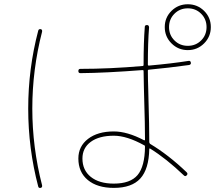

<svg xmlns="http://www.w3.org/2000/svg" viewBox="-20 -870 1040 920"><path d="M674.8 -167Q674.8 -172.9 670.9 -173.8Q587.9 -219.7 525.4 -219.7Q455.1 -219.7 415 -190.4Q375 -161.1 375 -110.4Q375 -54.7 415 -22.5Q455.1 9.8 525.4 9.8Q604.5 9.8 639.2 -31.2Q673.8 -72.3 674.8 -167ZM669.9 -198.2Q674.8 -196.3 674.8 -200.2Q674.8 -272.5 670.9 -396.5Q670.9 -403.3 669.4 -454.1Q668 -504.9 668 -530.3Q668 -534.2 663.1 -534.2Q486.3 -520.5 365.2 -519.5Q355.5 -519.5 355.5 -529.8Q355.5 -540 365.2 -540Q505.9 -540 663.1 -553.7Q668 -553.7 668 -559.6Q668 -667 673.8 -741.2Q673.8 -750 684.6 -750Q693.4 -750 694.3 -739.3Q688.5 -667 688.5 -560.5Q688.5 -555.7 693.4 -555.7Q802.7 -565.4 882.8 -578.1Q892.6 -580.1 894.5 -570.3Q896.5 -561.5 886.7 -558.6Q788.1 -544.9 693.4 -536.1Q688.5 -536.1 688.5 -531.2Q688.5 -512.7 689 -489.7Q689.5 -466.8 690.4 -439.5Q691.4 -412.1 691.4 -396.5Q695.3 -266.6 695.3 -189.5Q695.3 -184.6 699.2 -180.7Q786.1 -128.9 874 -44.9Q881.8 -37.1 875 -30.3Q868.2 -22.5 861.3 -29.3Q776.4 -110.4 699.2 -158.2Q695.3 -160.2 695.3 -156.2Q693.4 -59.6 652.3 -14.6Q611.3 30.3 525.4 30.3Q446.3 30.3 400.9 -7.3Q355.5 -44.9 355.5 -110.4Q355.5 -168.9 401.9 -204.6Q448.2 -240.2 525.4 -240.2Q589.8 -240.2 669.9 -198.2ZM943.8 -804.2Q918 -830.1 879.9 -830.1Q841.8 -830.1 815.9 -804.2Q790 -778.3 790 -740.2Q790 -702.1 815.9 -676.3Q841.8 -650.4 879.9 -650.4Q918 -650.4 943.8 -676.3Q969.7 -702.1 969.7 -740.2Q969.7 -778.3 943.8 -804.2ZM958 -662.1Q925.8 -629.9 879.9 -629.9Q834 -629.9 801.8 -662.1Q769.5 -694.3 769.5 -740.2Q769.5 -786.1 801.8 -817.9Q834 -849.6 879.9 -849.6Q925.8 -849.6 958 -817.9Q990.2 -786.1 990.2 -740.2Q990.2 -694.3 958 -662.1ZM174.8 30.3Q165 32.2 163.1 23.4Q115.2 -158.2 115.2 -349.6Q115.2 -541 163.1 -722.7Q165 -731.4 174.8 -730.5Q183.6 -728.5 181.6 -717.8Q134.8 -536.1 134.8 -350.1Q134.8 -164.1 181.6 17.6Q183.6 28.3 174.8 30.3Z"/></svg>

Font: Rounded-X Mgen+ 2m thin
Style: Regular
Weight: 100
Designer: [Source Han Sans]
Ryoko NISHIZUKA  (kana & ideographs); Paul D. Hunt (Latin, Greek & Cyrillic); Wenlong ZHANG  (bopomofo
Version: Version 1.059.20150602